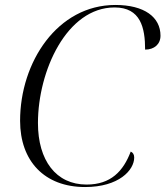

<svg xmlns="http://www.w3.org/2000/svg" viewBox="-20 -744 667 774"><path d="M323 10C459 10 521 -58 521 -109C521 -121 516 -129 507 -133C477 -54 427 0 329 0C206 0 133 -97 133 -248C133 -458 249 -714 442 -714C547 -714 565 -632 565 -544C602 -544 627 -566 627 -600C627 -675 562 -724 445 -724C212 -724 61 -494 61 -257C61 -95 159 10 323 10Z"/></svg>

Font: Noto Serif Display Light
Style: Italic
Weight: 300
Italic angle: -12°
Designer: Monotype Design Team
Foundry: Monotype Imaging Inc.
Version: Version 2.009